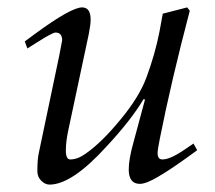

<svg xmlns="http://www.w3.org/2000/svg" viewBox="-20 -482 580 519"><path d="M503 -94 513 -76Q444 -25 407 -4Q375 15 358 15Q328 15 328 -24Q328 -52 341 -98L372 -213L368 -214Q335 -158 267 -85Q174 17 114 17Q102 17 91.5 6.5Q81 -4 81 -19Q81 -52 85 -69L140 -331Q148 -371 148 -373Q148 -394 130 -394Q122 -394 81 -368L54 -351L47 -370L74 -390Q172 -462 202 -462Q225 -462 225 -429Q225 -415 220 -390L164 -127Q158 -98 158 -75Q158 -51 170 -51Q190 -51 212 -67Q255 -97 305 -158Q356 -219 376 -273Q399 -335 411 -396L420 -445L486 -462L493 -453Q443 -263 412 -107Q406 -77 406 -68Q406 -51 419 -51Q440 -51 478 -77Z"/></svg>

Font: GFS Didot
Style: Italic
Weight: 400
Italic angle: -12°
Designer: Takis Katsoulidis and George D. Matthiopoulos
Foundry: George Matthiopoulos and Takis Katsoulidis
Version: Version 1.0